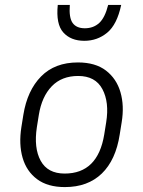

<svg xmlns="http://www.w3.org/2000/svg" viewBox="-20 -751 580 781"><path d="M475 -254 467 -204Q451 -100 394 -45Q337 10 244 10Q174 10 131 -22Q88 -54 72 -109Q56 -164 67 -234L75 -284Q91 -383 147 -440Q203 -497 297 -497Q368 -497 411 -464Q454 -431 470 -376Q486 -321 475 -254ZM412 -254Q425 -335 396.5 -388.5Q368 -442 298 -442Q231 -442 190.5 -400Q150 -358 138 -284L130 -234Q117 -149 145.5 -97Q174 -45 243 -45Q378 -45 404 -204ZM325 -636Q360 -636 383.5 -657.5Q407 -679 420 -731H473Q456 -651 416 -618Q376 -585 323 -585Q268 -585 237.5 -619Q207 -653 215 -731H264Q260 -679 275.5 -657.5Q291 -636 325 -636Z"/></svg>

Font: Inria Sans Light
Style: Italic
Weight: 300
Italic angle: -10°
Designer: Black Foundry Team
Foundry: Black Foundry
Version: Version 1.2; ttfautohint (v1.8.3)